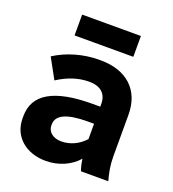

<svg xmlns="http://www.w3.org/2000/svg" viewBox="-131 -806 826 918"><g transform="rotate(20 281.5 -347.5)"><path d="M130 -600H429V-706H130ZM205 11C269 11 329 -15 367 -59C370 -37 375 -16 381 0H520C509 -39 502 -77 502 -119V-332C502 -457 421 -531 289 -531H280C200 -531 119 -507 57 -467L113 -365C167 -400 221 -416 269 -416H274C332 -416 362 -385 362 -337V-322H323C126 -322 32 -265 32 -154V-142C32 -50 104 11 205 11ZM243 -102C201 -102 173 -125 173 -158V-163C173 -211 224 -235 332 -235H362V-157C331 -122 287 -102 243 -102Z"/></g></svg>

Font: Fixel Text Bold
Style: Bold
Weight: 700
Width: 4
Designer: AlfaBravo + MacPaw
Foundry: Kyrylo Tkachov, Marchela Mozhyna, Serhii Makarenko, Maria Weinstein, Zakhar Kryvoshyya
Version: Version 1.211